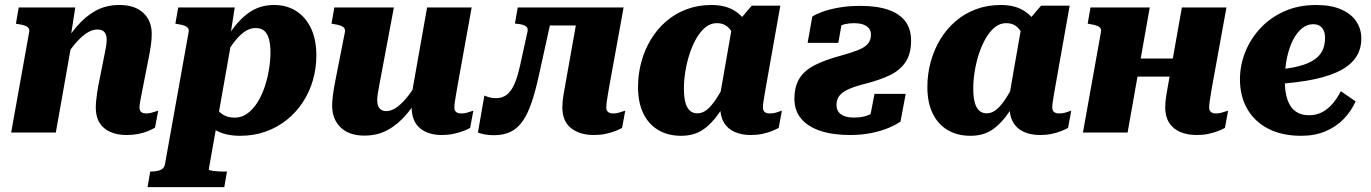

<svg xmlns="http://www.w3.org/2000/svg" viewBox="-20 -542 5605 785"><path d="M25.6 0H208.2L277.8 -392.8L267 -378.2L287.8 -511.6H56.6L45 -445.2L56 -443.2Q72 -440.8 82.2 -437Q92.4 -433.2 96.9 -426.8Q101.4 -420.4 99 -409.6ZM565.8 -192.8 586.6 -298.6Q594 -334.6 597.2 -359.2Q600.4 -383.8 600.4 -402.8Q600.4 -457 565.9 -489.3Q531.4 -521.6 468.2 -521.6Q413.6 -521.6 371 -498.1Q328.4 -474.6 292.5 -432.2Q256.6 -389.8 222.6 -333.6L236.4 -288.8Q259.4 -329.8 283.9 -359.4Q308.4 -389 332.1 -405.2Q355.8 -421.4 377.6 -421.4Q398.8 -421.4 407.5 -410.1Q416.2 -398.8 416.2 -380Q416.2 -367.4 413.7 -351.8Q411.2 -336.2 406.2 -313.2L387.2 -218Q381.2 -189 377.9 -167.7Q374.6 -146.4 373.1 -131.1Q371.6 -115.8 371.6 -102.2Q371.6 -64.2 387.5 -39.2Q403.4 -14.2 431.9 -2.1Q460.4 10 497.6 10Q523 10 545 5.7Q567 1.4 584.8 -5.9Q602.6 -13.2 613.8 -20.2L626.8 -89.6Q624.2 -88.8 616.2 -86.2Q608.2 -83.6 598.6 -80.9Q589 -78.2 578.2 -78.2Q564.6 -78.2 557.5 -84Q550.4 -89.8 550.4 -102.8Q550.4 -111.4 552.5 -124Q554.6 -136.6 558.2 -153.9Q561.8 -171.2 565.8 -192.8Z M583.2 223 594.2 159.4H595.2Q618.4 159.4 634.7 153.5Q651 147.6 654.4 129.8L751 -409.6Q753.4 -420.4 748.9 -426.8Q744.4 -433.2 734.2 -437Q724 -440.8 708 -443.2L697 -445.2L708.6 -511.6H939.8L917.8 -371.4L930.6 -397.6L833.6 150.2Q833.6 152.6 839.3 154.3Q845 156 854.6 157.2Q864.2 158.4 875.3 158.9Q886.4 159.4 895.2 159.4H908L897 223ZM769.8 -135.2 849.6 -151Q852.2 -123.8 863.2 -103.6Q874.2 -83.4 893.5 -72.2Q912.8 -61 939.8 -61Q967.8 -61 990.9 -77.6Q1014 -94.2 1031.9 -122.3Q1049.8 -150.4 1061.6 -185.2Q1073.4 -220 1079.6 -256.8Q1085.8 -293.6 1085.8 -327.4Q1085.8 -362 1079.1 -384.3Q1072.4 -406.6 1059.3 -417Q1046.2 -427.4 1025 -427.4Q1000.6 -427.4 978.2 -411.3Q955.8 -395.2 933 -364.3Q910.2 -333.4 884.6 -288L862 -312.2Q896.4 -376 930.9 -423Q965.4 -470 1006.3 -495.8Q1047.2 -521.6 1100.8 -521.6Q1151.4 -521.6 1190.2 -497.4Q1229 -473.2 1251.2 -427Q1273.4 -380.8 1273.4 -315Q1273.4 -263 1259.4 -214.3Q1245.4 -165.6 1218.3 -124.3Q1191.2 -83 1152.9 -52.2Q1114.6 -21.4 1066.5 -4.1Q1018.4 13.2 961.4 13.2Q903.8 13.2 864.3 -8.3Q824.8 -29.8 802 -63.7Q779.2 -97.6 769.8 -135.2Z M1531.6 -198.4Q1527.6 -175.8 1524.9 -160.6Q1522.2 -145.4 1522.2 -132.8Q1522.2 -119.2 1526.1 -108.9Q1530 -98.6 1538.2 -93.2Q1546.4 -87.8 1560.6 -87.8Q1581.2 -87.8 1604.4 -105Q1627.6 -122.2 1651.3 -153.3Q1675 -184.4 1696.8 -227L1713 -176.2Q1679.6 -119.8 1644.2 -77.3Q1608.8 -34.8 1566.4 -11.2Q1524 12.4 1469.4 12.4Q1406.8 12.4 1372.4 -21.3Q1338 -55 1338 -110Q1338 -129.4 1341.1 -153.2Q1344.2 -177 1351.2 -213L1389.8 -408.8Q1392.2 -420 1387.7 -426.6Q1383.2 -433.2 1373 -437Q1362.8 -440.8 1346.8 -443.2L1335.4 -445.2L1347 -511.6H1590.4ZM1851 -193.4Q1847.4 -171.8 1844.3 -154.5Q1841.2 -137.2 1839.4 -124.1Q1837.6 -111 1837.6 -102.8Q1837.6 -90.4 1844.7 -84.3Q1851.8 -78.2 1866 -78.2Q1881.8 -78.2 1896 -83.3Q1910.2 -88.4 1915.2 -89.6L1902.2 -19Q1891 -12.6 1873.1 -5.9Q1855.2 0.8 1833.3 5.4Q1811.4 10 1786.6 10Q1729.6 10 1696.3 -18.6Q1663 -47.2 1663 -104.6Q1663 -109.4 1663.4 -114.1Q1663.8 -118.8 1664.6 -124.1Q1665.4 -129.4 1666.6 -135.6L1656.6 -118.8L1726.2 -511.6H1908.4Z M2106 -272.8Q2095.6 -225.6 2082.5 -196.7Q2069.4 -167.8 2051.4 -154.2Q2033.4 -140.6 2006.8 -140.6Q1992.4 -140.6 1979.6 -144.4Q1966.8 -148.2 1960.4 -151.4L1934 0Q1944.6 4 1960.6 7.4Q1976.6 10.8 1999 10.8Q2039.4 10.8 2068.1 -3.4Q2096.8 -17.6 2117.5 -47.6Q2138.2 -77.6 2154.1 -124.9Q2170 -172.2 2184.2 -238L2244.4 -511.6H2096.8L2085.2 -445.6L2090.6 -445Q2106.2 -443.8 2117.2 -440.6Q2128.2 -437.4 2133.7 -431.2Q2139.2 -425 2136.8 -413ZM2190.6 -437.8H2392.6L2410.6 -511.6H2206.6ZM2458.8 -103.4Q2458.8 -111 2460.3 -123.2Q2461.8 -135.4 2464.6 -150.9Q2467.4 -166.4 2469.8 -182L2529.6 -511.6H2347.4L2288.8 -182Q2286.4 -168 2284 -154.2Q2281.6 -140.4 2280.4 -127.9Q2279.2 -115.4 2279.2 -103Q2279.2 -46.4 2314.6 -18.2Q2350 10 2408.4 10Q2433.8 10 2455.4 5.4Q2477 0.8 2494.6 -5.9Q2512.2 -12.6 2523.4 -19L2536.4 -89.6Q2533.2 -88.8 2525.5 -86.2Q2517.8 -83.6 2508.2 -80.9Q2498.6 -78.2 2487.2 -78.2Q2473 -78.2 2465.9 -84.3Q2458.8 -90.4 2458.8 -103.4Z M3071.2 -313.4 2991.8 -334.2Q2990.2 -368.8 2980.5 -394.1Q2970.8 -419.4 2953.6 -433.4Q2936.4 -447.4 2911 -447.4Q2885.4 -447.4 2864.5 -430.5Q2843.6 -413.6 2827.2 -385.2Q2810.8 -356.8 2799.4 -321.8Q2788 -286.8 2782.1 -250.1Q2776.2 -213.4 2776.2 -180.8Q2776.2 -144.8 2782.4 -122.4Q2788.6 -100 2801 -89.3Q2813.4 -78.6 2831.2 -78.6Q2852.8 -78.6 2872.1 -94.9Q2891.4 -111.2 2912 -143.6Q2932.6 -176 2955.2 -222.8L2985.2 -193.6Q2952.6 -128.4 2921.5 -82.3Q2890.4 -36.2 2853.7 -11.5Q2817 13.2 2765 13.2Q2710.8 13.2 2671.1 -10.5Q2631.4 -34.2 2610 -78.7Q2588.6 -123.2 2588.6 -186Q2588.6 -239 2602 -288.4Q2615.4 -337.8 2640.9 -380.2Q2666.4 -422.6 2703.2 -454.5Q2740 -486.4 2786.8 -504Q2833.6 -521.6 2889 -521.6Q2951 -521.6 2990.4 -493.5Q3029.8 -465.4 3049.7 -418.6Q3069.6 -371.8 3071.2 -313.4ZM3170.4 -518.8 3112.6 -193.4Q3109 -171.8 3105.9 -154.5Q3102.8 -137.2 3101 -124.1Q3099.2 -111 3099.2 -102.8Q3099.2 -89.8 3106.6 -84Q3114 -78.2 3126.4 -78.2Q3144 -78.2 3157.9 -83.3Q3171.8 -88.4 3176.8 -89.6L3163.8 -19Q3153.2 -13.2 3135.9 -6.2Q3118.6 0.8 3096.7 5.4Q3074.8 10 3049.4 10Q3011.6 10 2983.3 -2.7Q2955 -15.4 2939.8 -40.8Q2924.6 -66.2 2924.6 -104.6Q2924.6 -112 2925.4 -120.1Q2926.2 -128.2 2928.2 -141.2L2916.6 -110.8L2974 -438.8L2982.4 -435.4L3053.4 -518.8Z M3400 -112.8Q3400 -134.8 3411.7 -150.2Q3423.4 -165.6 3449.3 -177.3Q3475.2 -189 3519 -200Q3576.4 -214.6 3617.9 -234.4Q3659.4 -254.2 3682.2 -288Q3705 -321.8 3705 -376.6Q3705 -423 3681.9 -454.2Q3658.8 -485.4 3612.7 -501.7Q3566.6 -518 3497.8 -518Q3449.4 -518 3410 -511Q3370.6 -504 3342.6 -493.8Q3314.6 -483.6 3301 -474L3282 -366.8H3407.6L3423.6 -459Q3415 -458.2 3405.2 -452Q3395.4 -445.8 3388.2 -435.1Q3381 -424.4 3379 -408.8Q3390.6 -422.2 3404.4 -430.7Q3418.2 -439.2 3434.7 -443.2Q3451.2 -447.2 3470 -447.2Q3495.2 -447.2 3510.5 -441.3Q3525.8 -435.4 3533.4 -425.1Q3541 -414.8 3541 -400.6Q3541 -377.8 3528.1 -362.8Q3515.2 -347.8 3487.6 -336.9Q3460 -326 3417 -314.2Q3353.4 -297.2 3311.4 -275.8Q3269.4 -254.4 3248.7 -221.6Q3228 -188.8 3228 -137.6Q3228 -90 3255.5 -57Q3283 -24 3334.1 -7Q3385.2 10 3455 10Q3501.4 10 3540.8 2.2Q3580.2 -5.6 3611.3 -18.4Q3642.4 -31.2 3661.8 -45L3683 -158.2H3555.4L3531.6 -34.8Q3561.4 -51 3572.9 -62.4Q3584.4 -73.8 3586 -84.2Q3587.6 -94.6 3585.6 -107Q3566.8 -91.4 3550.4 -81.4Q3534 -71.4 3515.4 -66.4Q3496.8 -61.4 3471 -61.4Q3436.4 -61.4 3418.2 -74.8Q3400 -88.2 3400 -112.8Z M4254.2 -313.4 4174.8 -334.2Q4173.2 -368.8 4163.5 -394.1Q4153.8 -419.4 4136.6 -433.4Q4119.4 -447.4 4094 -447.4Q4068.4 -447.4 4047.5 -430.5Q4026.6 -413.6 4010.2 -385.2Q3993.8 -356.8 3982.4 -321.8Q3971 -286.8 3965.1 -250.1Q3959.2 -213.4 3959.2 -180.8Q3959.2 -144.8 3965.4 -122.4Q3971.6 -100 3984 -89.3Q3996.4 -78.6 4014.2 -78.6Q4035.8 -78.6 4055.1 -94.9Q4074.4 -111.2 4095 -143.6Q4115.6 -176 4138.2 -222.8L4168.2 -193.6Q4135.6 -128.4 4104.5 -82.3Q4073.4 -36.2 4036.7 -11.5Q4000 13.2 3948 13.2Q3893.8 13.2 3854.1 -10.5Q3814.4 -34.2 3793 -78.7Q3771.6 -123.2 3771.6 -186Q3771.6 -239 3785 -288.4Q3798.4 -337.8 3823.9 -380.2Q3849.4 -422.6 3886.2 -454.5Q3923 -486.4 3969.8 -504Q4016.6 -521.6 4072 -521.6Q4134 -521.6 4173.4 -493.5Q4212.8 -465.4 4232.7 -418.6Q4252.6 -371.8 4254.2 -313.4ZM4353.4 -518.8 4295.6 -193.4Q4292 -171.8 4288.9 -154.5Q4285.8 -137.2 4284 -124.1Q4282.2 -111 4282.2 -102.8Q4282.2 -89.8 4289.6 -84Q4297 -78.2 4309.4 -78.2Q4327 -78.2 4340.9 -83.3Q4354.8 -88.4 4359.8 -89.6L4346.8 -19Q4336.2 -13.2 4318.9 -6.2Q4301.6 0.8 4279.7 5.4Q4257.8 10 4232.4 10Q4194.6 10 4166.3 -2.7Q4138 -15.4 4122.8 -40.8Q4107.6 -66.2 4107.6 -104.6Q4107.6 -112 4108.4 -120.1Q4109.2 -128.2 4111.2 -141.2L4099.6 -110.8L4157 -438.8L4165.4 -435.4L4236.4 -518.8Z M4547 -228.8H4856L4869.6 -302.6H4560.6ZM4407.6 0H4590.2L4680.8 -511.6H4438.6L4427 -445.2L4438 -443.2Q4454 -440.8 4464.2 -437Q4474.4 -433.2 4478.9 -426.8Q4483.4 -420.4 4481 -409.6ZM4923.6 -103.4Q4923.6 -111 4925.1 -123.2Q4926.6 -135.4 4929.4 -150.9Q4932.2 -166.4 4934.6 -182L4994.4 -511.6H4812.2L4753.6 -182Q4751.2 -168 4748.8 -154.2Q4746.4 -140.4 4745.2 -127.9Q4744 -115.4 4744 -103Q4744 -65.4 4760.1 -40.2Q4776.2 -15 4805.2 -2.5Q4834.2 10 4873.2 10Q4898.6 10 4920.2 5.4Q4941.8 0.8 4959.4 -5.9Q4977 -12.6 4988.2 -19L5001.2 -89.6Q4998 -88.8 4990.3 -86.2Q4982.6 -83.6 4973 -80.9Q4963.4 -78.2 4952 -78.2Q4937.8 -78.2 4930.7 -84.3Q4923.6 -90.4 4923.6 -103.4Z M5300 13.2Q5222 13.2 5165.9 -15.5Q5109.8 -44.2 5079.7 -96.2Q5049.6 -148.2 5049.6 -217.6Q5049.6 -274.2 5071 -328.5Q5092.4 -382.8 5133 -426.5Q5173.6 -470.2 5231.3 -495.9Q5289 -521.6 5361.2 -521.6Q5421.4 -521.6 5462.5 -503.9Q5503.6 -486.2 5524.7 -455.2Q5545.8 -424.2 5545.8 -384.4Q5545.8 -337.8 5520.7 -303.5Q5495.6 -269.2 5445.1 -246.5Q5394.6 -223.8 5319.3 -211.5Q5244 -199.2 5143.6 -195.6L5153.4 -255Q5221.2 -257.2 5268 -266.4Q5314.8 -275.6 5343.3 -291.6Q5371.8 -307.6 5384.7 -331.3Q5397.6 -355 5397.6 -386.8Q5397.6 -404 5392.2 -416.6Q5386.8 -429.2 5376.1 -436.1Q5365.4 -443 5348.4 -443Q5324.4 -443 5303.7 -426.5Q5283 -410 5267.2 -379.8Q5251.4 -349.6 5242.2 -307.4Q5233 -265.2 5233 -212.8Q5233 -165 5244.2 -133.4Q5255.4 -101.8 5277.4 -86.3Q5299.4 -70.8 5332 -70.8Q5362.4 -70.8 5386.3 -83.7Q5410.2 -96.6 5429 -118.8Q5447.8 -141 5462 -169.2L5522.4 -127.6Q5505.2 -88.4 5474.5 -56.3Q5443.8 -24.2 5400 -5.5Q5356.2 13.2 5300 13.2Z"/></svg>

Font: Roboto Serif 20pt
Style: Italic
Weight: 400
Italic angle: -10°
Designer: Greg Gazdowicz
Foundry: Commercial Type
Version: Version 1.008